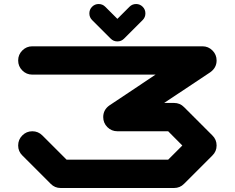

<svg xmlns="http://www.w3.org/2000/svg" viewBox="-20 -940 1174 960"><path d="M900.4 -404.3 1042 -262.7Q1063 -242.2 1063 -212.4Q1063 -183.1 1042 -162.6L900.4 -21Q879.9 0 850.1 0H283.2Q253.9 0 233.4 -21L91.8 -162.6Q70.8 -183.1 70.8 -212.4Q70.8 -242.2 91.6 -262.9Q112.3 -283.7 141.6 -283.7Q170.9 -283.7 191.9 -262.7L313 -141.6H820.8L891.6 -212.4L820.8 -283.7H566.9Q537.6 -283.7 516.8 -304.4Q496.1 -325.2 496.1 -354.5Q496.1 -391.1 527.3 -413.1L757.8 -566.9H141.6Q112.3 -566.9 91.6 -587.6Q70.8 -608.4 70.8 -637.7Q70.8 -667 91.6 -687.7Q112.3 -708.5 141.6 -708.5H992.2Q1021.5 -708.5 1042.2 -687.7Q1063 -667 1063 -637.7Q1063 -601.1 1031.2 -578.6L800.8 -425.3H850.1Q879.9 -425.3 900.4 -404.3ZM707 -873Q707 -853.5 693.4 -839.8L600.1 -746.6Q586.4 -732.9 566.9 -732.9Q547.4 -732.9 533.7 -746.6L440.4 -839.8Q426.8 -853.5 426.8 -873Q426.8 -892.6 440.4 -906.2Q454.1 -919.9 473.1 -919.9Q492.7 -919.9 506.3 -906.2L566.9 -845.7L627.4 -906.2Q641.1 -919.9 660.6 -919.9Q679.7 -919.9 693.4 -906.2Q707 -892.6 707 -873Z"/></svg>

Font: Robtronika
Style: Regular
Weight: 400
Designer: GGBot
Version: 1.00